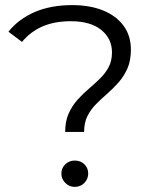

<svg xmlns="http://www.w3.org/2000/svg" viewBox="-20 -726 607 751"><path d="M235 -210Q235 -252 248.5 -282Q262 -312 282.5 -335Q303 -358 326.5 -378Q350 -398 371 -418.5Q392 -439 405 -463.5Q418 -488 418 -521Q418 -575 376 -609Q334 -643 257 -643Q193 -643 146 -622.5Q99 -602 66 -562L13 -602Q53 -652 116 -679Q179 -706 262 -706Q332 -706 383.5 -685Q435 -664 463.5 -625Q492 -586 492 -532Q492 -489 478.5 -458.5Q465 -428 444.5 -404.5Q424 -381 400.5 -360.5Q377 -340 356 -319Q335 -298 322 -272Q309 -246 309 -210ZM272 5Q251 5 235.5 -10.5Q220 -26 220 -47Q220 -69 235.5 -83.5Q251 -98 272 -98Q295 -98 310 -83.5Q325 -69 325 -47Q325 -26 310 -10.5Q295 5 272 5Z"/></svg>

Font: MOST Montserrat
Style: Regular
Weight: 400
Designer: Julieta Ulanovsky
Foundry: Julieta Ulanovsky
Version: Version 8.000;March 11, 2024;FontCreator 15.0.0.2926 64-bit